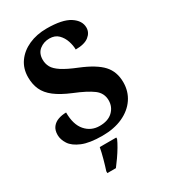

<svg xmlns="http://www.w3.org/2000/svg" viewBox="-224 -835 1035 1166"><g transform="rotate(-30 293.0 -251.5)"><path d="M264 10Q175 10 123.5 -11.5Q72 -33 51 -65.5Q30 -98 30 -130Q30 -164 46 -184.5Q62 -205 88 -214Q114 -223 143 -223Q143 -138 181.5 -94Q220 -50 280 -50Q339 -50 371.5 -81Q404 -112 404 -158Q404 -209 362.5 -240Q321 -271 237 -305Q167 -334 126 -365.5Q85 -397 67.5 -435.5Q50 -474 50 -523Q50 -584 82 -629Q114 -674 169.5 -699Q225 -724 295 -724Q405 -724 456.5 -690.5Q508 -657 508 -608Q508 -573 477.5 -549Q447 -525 385 -525Q385 -553 374.5 -585Q364 -617 341 -640Q318 -663 279 -663Q239 -663 209.5 -639.5Q180 -616 180 -571Q180 -543 193 -519Q206 -495 242 -471.5Q278 -448 345 -421Q448 -379 492 -331Q536 -283 536 -209Q536 -145 502.5 -95.5Q469 -46 408 -18Q347 10 264 10ZM176 208Q186 178 197.5 136Q209 94 215 61H331V71Q322 92 306 119Q290 146 271.5 172.5Q253 199 236 221H176Z"/></g></svg>

Font: Noto Serif Bengali
Style: Bold
Weight: 700
Designer: Juan Bruce, Universal Thirst, Indian Type Foundry and the Monotype Design Team.
Foundry: Monotype Imaging Inc.
Version: Version 2.003; ttfautohint (v1.8.4.7-5d5b)